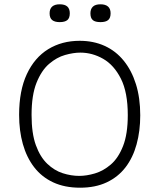

<svg xmlns="http://www.w3.org/2000/svg" viewBox="-20 -862 742 894"><path d="M353 12Q281 12 227.5 -13Q174 -38 139 -83.5Q104 -129 86.5 -191Q69 -253 69 -327Q69 -440 105 -517Q141 -594 204.5 -633Q268 -672 351 -672Q415 -672 467 -648.5Q519 -625 556 -579.5Q593 -534 613 -470Q633 -406 633 -325Q633 -252 616 -190Q599 -128 564.5 -83Q530 -38 477 -13Q424 12 353 12ZM349 -43Q383 -43 422 -54.5Q461 -66 496 -96Q531 -126 553 -182Q575 -238 575 -326Q575 -432 543 -495.5Q511 -559 460.5 -588Q410 -617 354 -617Q322 -617 283 -606Q244 -595 208.5 -564.5Q173 -534 150 -476.5Q127 -419 127 -327Q127 -241 147 -186Q167 -131 200 -99.5Q233 -68 272 -55.5Q311 -43 349 -43ZM448 -759Q423 -759 412 -768.5Q401 -778 401 -800Q401 -820 412.5 -831Q424 -842 448 -842Q471 -842 483 -831.5Q495 -821 495 -800Q495 -778 483.5 -768.5Q472 -759 448 -759ZM258 -759Q235 -759 223 -768.5Q211 -778 211 -800Q211 -821 223 -831.5Q235 -842 258 -842Q282 -842 293.5 -831.5Q305 -821 305 -800Q305 -778 293.5 -768.5Q282 -759 258 -759Z"/></svg>

Font: Bricolage Grotesque ExtraLight
Style: Regular
Weight: 250
Designer: Mathieu Triay
Foundry: Atelier Triay
Version: Version 1.000;gftools[0.9.30]